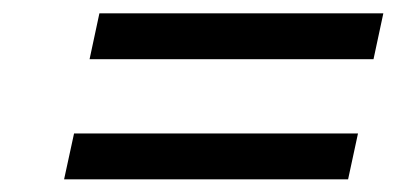

<svg xmlns="http://www.w3.org/2000/svg" viewBox="-20 -497 640 293"><path d="M131.7 -476.7H565L550 -406.7H116.7ZM93 -293.3H526.3L511.2 -223.3H77.8Z"/></svg>

Font: Epunda Sans Light
Style: Italic
Weight: 300
Italic angle: -12.0243°
Designer: Simon Atzbach
Foundry: typofactur
Version: Version 2.204